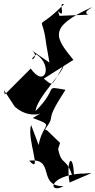

<svg xmlns="http://www.w3.org/2000/svg" viewBox="-65 -772 494 994"><path d="M246 -32 180 -96 168 -102C234 -193 153 -121 274 -307C155 -328 244 -321 119 -197C124 -264 267 -402 264 -434C199 -323 212 -324 162 -365L315 -462C221 -578 180 -630 409 -734C415 -732 360 -712 391 -696L243 -690L235 -714C281 -669 233 -765 266 -750C108 -591 154 -720 174 -546L191 -448L94 -515C156 -475 62 -440 123 -491C210 -433 169 -312 94 -417L-40 -283L-45 -306L12 -219C110 -134 197 -221 105 -161C224 -116 157 -141 135 -21L96 -125C72 -54 158 138 86 60C224 43 125 192 264 192C185 235 179 136 364 126C276 173 240 131 409 124L295 173C274 39 321 11 318 167C281 29 255 96 236 -1Z"/></svg>

Font: Asimov Silicon
Style: Regular
Weight: 400
Designer: Google
Version: Version 2.000980; 2014